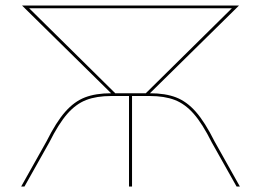

<svg xmlns="http://www.w3.org/2000/svg" viewBox="-20 -678 949 698"><path d="M852 0H840L750 -160Q716 -228 684.5 -264Q653 -300 615.5 -314.5Q578 -329 524 -329H460V0H449V-329H385Q331 -329 293.5 -314.5Q256 -300 224.5 -264Q193 -228 159 -160L69 0H57L149 -164Q184 -234 217 -271.5Q250 -309 289 -324Q328 -339 384 -339L60 -658H849L525 -339Q581 -339 620 -324Q659 -309 692 -271.5Q725 -234 760 -164ZM823 -648H86L399 -339H510Z"/></svg>

Font: Ysabeau Infant Hairline
Style: Regular
Weight: 100
Designer: Christian Thalmann (Catharsis Fonts)
Version: Version 0.003